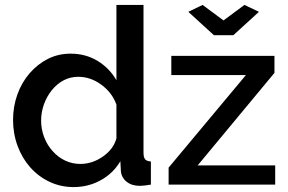

<svg xmlns="http://www.w3.org/2000/svg" viewBox="-20 -750 1170 780"><path d="M469 -95 471 -56Q473 -29 494 -12Q515 5 548 5Q564 5 593 0V-94Q576 -95 569.5 -103Q563 -111 563 -130V-730H453V-424Q425 -473 376.5 -502.5Q328 -532 267 -532Q217 -532 175 -511Q133 -490 100 -452Q68 -415 50.5 -366Q33 -317 33 -263Q33 -207 51.5 -157Q70 -107 103 -70Q137 -32 182 -11Q227 10 279 10Q339 10 389.5 -18Q440 -46 469 -95ZM849 -607H928L1032 -702L973 -730L888 -667L803 -730L745 -702ZM1098 0V-78H783L1095 -454V-523H676V-445H979L665 -69V0ZM194 -136Q172 -160 159.5 -192.5Q147 -225 147 -260Q147 -294 158.5 -326Q170 -358 190 -383Q235 -438 298 -438Q347 -438 390 -407Q435 -375 453 -325V-188Q441 -144 398 -114Q355 -84 306 -84Q274 -84 245 -97.5Q216 -111 194 -136Z"/></svg>

Font: RT Raleway SemiBold
Style: Regular
Weight: 400
Designer: Matt McInerney, Pablo Impallari, Rodrigo Fuenzalida — Edited by Milan Moffatt in April 2016
Foundry: Matt McInerney, Pablo Impallari, Rodrigo Fuenzalida — Edited by Milan Moffatt in April 2016
Version: Version 3.001